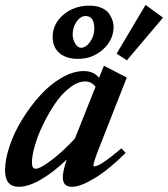

<svg xmlns="http://www.w3.org/2000/svg" viewBox="-30 -736 672 768"><path d="M477.5 -494.6 436.5 -521.5 552.2 -716.3 622.1 -665.5ZM282.2 -500.5Q234.9 -500.5 207.8 -523.7Q180.7 -546.9 180.7 -587.9Q180.7 -640.6 223.4 -677Q266.1 -713.4 327.6 -713.4Q356.4 -713.4 377 -704.1Q397.5 -694.8 407 -680.4Q416.5 -666 420.4 -653.3Q424.3 -640.6 424.3 -628.9Q424.3 -576.7 382.3 -538.6Q340.3 -500.5 282.2 -500.5ZM293.5 -544.9Q314 -544.9 330.6 -568.8Q347.2 -592.8 347.2 -621.1Q347.2 -671.9 312.5 -671.9Q292.5 -671.9 276.6 -649.7Q260.7 -627.4 260.7 -598.1Q260.7 -578.1 271 -561.5Q281.2 -544.9 293.5 -544.9ZM45.4 11.2Q-9.8 11.2 -9.8 -54.2Q-9.8 -98.6 8.8 -153.1Q27.3 -207.5 59.3 -259.3Q91.3 -311 130.9 -354.7Q170.4 -398.4 216.6 -425Q262.7 -451.7 304.7 -451.7Q345.2 -451.7 366.2 -424.8L385.7 -473.1L477.1 -425.8L366.2 -143.6Q343.8 -86.9 343.8 -74.2Q343.8 -70.3 347.2 -70.3Q370.6 -70.3 455.6 -142.6L472.7 -124.5Q404.8 -57.1 348.1 -22.9Q291.5 11.2 258.3 11.2Q221.2 11.2 221.2 -26.4Q221.2 -50.8 236.8 -97.7Q185.5 -48.3 135 -18.6Q84.5 11.2 45.4 11.2ZM97.7 -85.9Q97.7 -61 112.3 -61Q130.9 -61 177 -96.2Q223.1 -131.3 269.5 -181.6L352.1 -388.7Q335.9 -410.2 311 -410.2Q280.8 -410.2 248.5 -385Q216.3 -359.9 190.2 -321.3Q164.1 -282.7 142.6 -238.5Q121.1 -194.3 109.4 -153.3Q97.7 -112.3 97.7 -85.9Z"/></svg>

Font: Elstob 10pt
Style: Bold Italic
Weight: 700
Italic angle: -20°
Designer: Peter S. Baker
Version: Version 1.015